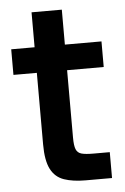

<svg xmlns="http://www.w3.org/2000/svg" viewBox="-48 -659 451 695"><g transform="rotate(-5 177.5 -311.5)"><path d="M235 0Q189 0 157 -11Q125 -22 109 -53Q93 -84 93 -143V-403H8V-496H93V-623H203V-496H336V-403H203V-158Q203 -129 208.5 -115.5Q214 -102 228.5 -98Q243 -94 271 -94H331V0Z"/></g></svg>

Font: Host Grotesk Light Medium
Style: Regular
Weight: 500
Version: Version 1.003